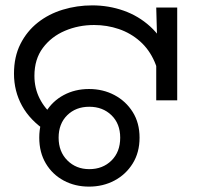

<svg xmlns="http://www.w3.org/2000/svg" viewBox="-20 -686 741 714"><path d="M153 -198Q92 -238 62 -292.5Q32 -347 32 -412Q32 -475 56 -522.5Q80 -570 120.5 -602Q161 -634 213.5 -650Q266 -666 323 -666Q384 -666 439.5 -646.5Q495 -627 538.5 -587.5Q582 -548 607 -488.5Q632 -429 632 -348H575Q575 -410 555 -456Q535 -502 500.5 -532.5Q466 -563 422 -578Q378 -593 330 -593Q272 -593 221.5 -571.5Q171 -550 139.5 -508Q108 -466 108 -404Q108 -358 127.5 -319.5Q147 -281 181 -254L153 -198ZM561 -475 565 -513 561 -658H639V-313H561ZM311 8Q259 8 217 -14.5Q175 -37 150.5 -78Q126 -119 126 -174Q126 -229 150.5 -269.5Q175 -310 217 -332.5Q259 -355 311 -355Q363 -355 405.5 -332.5Q448 -310 473.5 -269.5Q499 -229 499 -174Q499 -119 473.5 -78Q448 -37 405.5 -14.5Q363 8 311 8ZM312 -57Q362 -57 394.5 -89Q427 -121 427 -174Q427 -226 394.5 -257.5Q362 -289 312 -289Q262 -289 230 -257.5Q198 -226 198 -174Q198 -122 230.5 -89.5Q263 -57 312 -57Z"/></svg>

Font: oriya15
Style: Book
Weight: 400
Designer: Jelle Bosma - Monotype Design Team
Foundry: Monotype Imaging Inc.
Version: Version 2.003